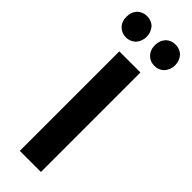

<svg xmlns="http://www.w3.org/2000/svg" viewBox="-297 -871 887 887"><g transform="rotate(45 146.0 -428.0)"><path d="M7 -839Q27 -856 53 -856Q79 -856 99 -839Q119 -816 119 -787Q119 -757 99 -735Q79 -717 53 -717Q26 -717 7 -735Q-13 -755 -13 -787Q-13 -818 7 -839ZM193 -839Q212 -856 239 -856Q265 -856 285 -839Q305 -816 305 -787Q305 -757 285 -735Q266 -717 239 -717Q211 -717 193 -735Q173 -755 173 -787Q173 -818 193 -839ZM215 -650V0H77V-650Z"/></g></svg>

Font: ArsenalBold
Style: Bold
Weight: 700
Designer: Andrij Shevchenko
Foundry: Stairsfor.com
Version: Version 1.000